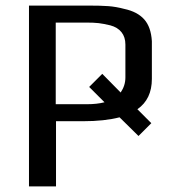

<svg xmlns="http://www.w3.org/2000/svg" viewBox="-20 -669 610 689"><path d="M409 -248Q355 -234 278 -234H181V0H84V-649H296Q341 -649 368.5 -647Q396 -645 426 -637Q473 -627 497.5 -599.5Q522 -572 525 -521V-386Q525 -313 473 -277L523 -227L477 -181ZM376 -578Q351 -584 334 -586Q317 -588 289 -588H180V-295H291Q328 -295 355 -302L300 -357L347 -404L413 -337Q430 -362 430 -391V-509Q430 -536 416 -553.5Q402 -571 376 -578Z"/></svg>

Font: Play
Style: Regular
Weight: 400
Designer: Jonas Hecksher (Cyrillic expansion: Cyreal)
Foundry: Jonas Hecksher, Playtype, e-types AS
Version: Version 2.101; ttfautohint (v1.5.65-e2d9)